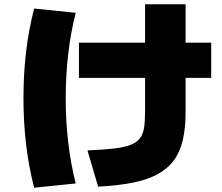

<svg xmlns="http://www.w3.org/2000/svg" viewBox="-20 -820 1040 900"><path d="M390 -115Q463 -118 511.5 -123.5Q560 -129 589.5 -140Q619 -151 634.5 -170Q650 -189 655 -219.5Q660 -250 660 -295V-800H850V-295Q850 -220 837 -164Q824 -108 795 -68.5Q766 -29 718 -3Q670 23 601.5 36.5Q533 50 440 55ZM350 -455V-620H970V-455ZM140 60Q114 -42 102 -145Q90 -248 90 -360Q90 -472 102 -575Q114 -678 140 -780L335 -760Q311 -666 299.5 -565Q288 -464 288 -360Q288 -256 299.5 -155Q311 -54 335 40Z"/></svg>

Font: M PLUS 1 Black
Style: Regular
Weight: 900
Designer: Coji Morishita
Foundry: UNDERFOREST DESIGN
Version: Version 1.001